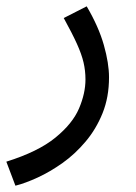

<svg xmlns="http://www.w3.org/2000/svg" viewBox="-45 -359 432 609"><path d="M3.9 230 -24.9 153.8Q76.2 122.1 130.6 77.6Q185.1 33.2 205.6 -14.9Q226.1 -63 226.1 -106.9Q226.1 -134.8 220 -160.9Q213.9 -187 199 -220Q184.1 -252.9 157.2 -301.8L230 -338.9Q268.1 -273.9 284.4 -216.1Q300.8 -158.2 300.8 -113.8Q300.8 -50.8 280.3 0Q259.8 50.8 226.3 90.3Q192.9 129.9 153.3 158Q113.8 186 74.5 204.1Q35.2 222.2 3.9 230Z"/></svg>

Font: Kurinto Seri
Style: Regular
Weight: 400
Designer: Kurinto was developed by Clint Goss from a range of fonts that are compatible with the SIL Open Font License Version 1.1
Foundry: Clinton F. Goss
Version: Version 2.196; July 25, 2020